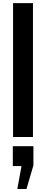

<svg xmlns="http://www.w3.org/2000/svg" viewBox="-20 -887 299 1243"><path d="M64.5 0V-866.7H193.4V0ZM92.3 336.4 119.1 188H63V59.6H196.3V183.6L151.4 336.4Z"/></svg>

Font: Antonio
Style: Bold
Weight: 700
Designer: Vernon Adams
Foundry: Vernon Adams
Version: Version 1.002